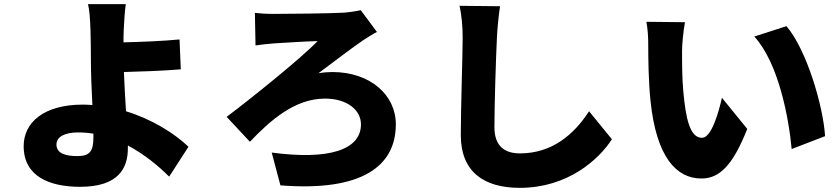

<svg xmlns="http://www.w3.org/2000/svg" viewBox="-20 -831 4040 925"><path d="M252 -135C252 -172 292 -193 356 -193C381 -193 406 -191 430 -187C430 -180 430 -174 430 -169C430 -104 413 -79 354 -79C299 -79 252 -90 252 -135ZM586 -811H404C411 -783 414 -741 416 -684C417 -641 418 -595 418 -533C418 -484 421 -402 425 -325C410 -326 394 -327 379 -327C190 -327 94 -240 94 -127C94 20 220 69 366 69C553 69 596 -23 596 -116C596 -120 596 -125 596 -130C675 -88 743 -32 795 20L888 -124C821 -188 714 -256 587 -295C583 -360 579 -429 577 -484C657 -486 770 -490 851 -497L845 -641C766 -633 654 -629 575 -627C575 -646 575 -665 576 -684C578 -728 581 -778 586 -811Z M1208 -769 1211 -612C1234 -616 1274 -620 1301 -622C1348 -625 1460 -632 1510 -633C1435 -554 1198 -363 1072 -268L1184 -148C1282 -251 1400 -356 1546 -356C1652 -356 1719 -301 1719 -232C1719 -109 1565 -59 1289 -96L1331 62C1723 93 1887 -30 1887 -232C1887 -374 1763 -484 1581 -484C1564 -484 1534 -482 1514 -478C1602 -544 1686 -608 1734 -640C1750 -650 1774 -666 1796 -677L1718 -782C1697 -777 1663 -772 1637 -770C1570 -766 1350 -764 1296 -764C1259 -764 1224 -767 1208 -769Z M2389 -801 2194 -803C2204 -758 2209 -703 2209 -649C2209 -574 2200 -306 2200 -180C2200 -5 2309 74 2484 74C2717 74 2866 -64 2928 -160L2818 -295C2745 -183 2640 -92 2485 -92C2417 -92 2362 -122 2362 -218C2362 -328 2369 -544 2374 -649C2376 -693 2382 -754 2389 -801Z M3280 -724 3094 -726C3101 -691 3103 -648 3103 -618C3103 -555 3104 -440 3114 -345C3142 -72 3240 29 3359 29C3446 29 3510 -33 3580 -210L3458 -360C3443 -292 3408 -167 3362 -167C3304 -167 3284 -259 3272 -390C3266 -457 3266 -522 3266 -588C3266 -617 3272 -682 3280 -724ZM3769 -705 3614 -655C3731 -527 3780 -264 3794 -113L3955 -175C3946 -319 3867 -590 3769 -705Z"/></svg>

Font: Source Han Sans HK Heavy
Style: Regular
Weight: 900
Designer: Ryoko NISHIZUKA 西塚涼子 (kana, bopomofo & ideographs); Paul D. Hunt (Latin, Greek & Cyrillic); Sandoll Communications 산돌커뮤니
Foundry: Adobe
Version: Version 2.000;hotconv 1.0.107;makeotfexe 2.5.65593